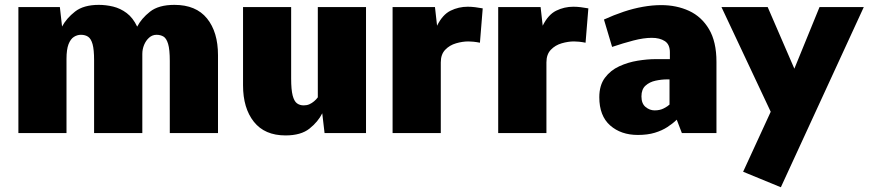

<svg xmlns="http://www.w3.org/2000/svg" viewBox="-20 -558 3642 805"><path d="M57.1 0V-528.3H231L240.2 -446.8Q258.8 -481.4 294.7 -509.5Q330.6 -537.6 394.5 -537.6Q424.3 -537.6 454.6 -530.3Q484.9 -522.9 511.2 -503.2Q537.6 -483.4 555.2 -446.3Q572.8 -480.5 608.9 -509Q645 -537.6 711.4 -537.6Q801.8 -537.6 847.9 -480.7Q894 -423.8 894 -326.7V0H691.9V-302.2Q691.9 -350.6 684.8 -374Q677.7 -397.5 665.3 -404.8Q652.8 -412.1 636.2 -412.1Q618.7 -412.1 605.2 -400.1Q591.8 -388.2 584.2 -369.9Q576.7 -351.6 576.7 -332V0H374.5V-305.2Q374.5 -349.6 368.2 -372.6Q361.8 -395.5 349.6 -403.8Q337.4 -412.1 319.3 -412.1Q303.7 -412.1 289.8 -403.3Q275.9 -394.5 267.3 -372.6Q258.8 -350.6 258.8 -310.5V0Z M1177.2 9.8Q1089.8 9.8 1044.4 -47.4Q999 -104.5 999 -200.2V-528.3H1200.7V-228.5Q1200.7 -182.1 1207 -157.7Q1213.4 -133.3 1225.1 -124.8Q1236.8 -116.2 1253.4 -116.2Q1266.6 -116.2 1277.1 -120.8Q1287.6 -125.5 1296.6 -133.1Q1305.7 -140.6 1312.5 -149.9V-528.3H1514.6V0H1340.8L1331.1 -83Q1313.5 -47.4 1277.6 -18.8Q1241.7 9.8 1177.2 9.8Z M1626 0V-528.3H1803.7L1812.5 -450.2Q1835.4 -496.6 1869.1 -513.2Q1902.8 -529.8 1940.9 -529.8Q1956.5 -529.8 1972.4 -527.8Q1988.3 -525.9 2003.9 -522.9L1992.2 -378.9Q1978 -381.8 1964.8 -383.1Q1951.7 -384.3 1943.8 -384.3Q1919.4 -384.3 1892.3 -376.5Q1865.2 -368.7 1846.7 -349.4Q1828.1 -330.1 1828.1 -296.4V0Z M2068.8 0V-528.3H2246.6L2255.4 -450.2Q2278.3 -496.6 2312 -513.2Q2345.7 -529.8 2383.8 -529.8Q2399.4 -529.8 2415.3 -527.8Q2431.2 -525.9 2446.8 -522.9L2435.1 -378.9Q2420.9 -381.8 2407.7 -383.1Q2394.5 -384.3 2386.7 -384.3Q2362.3 -384.3 2335.2 -376.5Q2308.1 -368.7 2289.6 -349.4Q2271 -330.1 2271 -296.4V0Z M2654.3 7.8Q2583.5 7.8 2538.1 -32.2Q2492.7 -72.3 2492.7 -150.4Q2492.7 -200.2 2516.1 -231.7Q2539.6 -263.2 2576.2 -280Q2612.8 -296.9 2653.6 -303.5Q2694.3 -310.1 2729 -310.1H2788.6V-338.4Q2788.6 -372.1 2767.3 -385.7Q2746.1 -399.4 2712.9 -399.4Q2678.7 -399.4 2635.7 -388.2Q2592.8 -377 2546.4 -361.3L2512.2 -476.1Q2553.7 -495.1 2594.7 -508.8Q2635.7 -522.5 2675.5 -529.5Q2715.3 -536.6 2752 -536.6Q2816.4 -536.6 2868.9 -512.5Q2921.4 -488.3 2952.6 -435.8Q2983.9 -383.3 2983.9 -298.8V0H2838.9L2817.4 -56.2Q2800.8 -40 2778.3 -25.4Q2755.9 -10.7 2725.6 -1.5Q2695.3 7.8 2654.3 7.8ZM2724.6 -95.2Q2747.1 -95.2 2763.4 -103.8Q2779.8 -112.3 2787.1 -119.6V-225.1H2776.4Q2753.4 -225.1 2728.5 -219.7Q2703.6 -214.4 2686.5 -199Q2669.4 -183.6 2669.4 -153.8Q2669.4 -123.5 2686.8 -109.4Q2704.1 -95.2 2724.6 -95.2Z M3253.9 227.1 3095.7 162.1 3211.4 -89.4 3004.9 -528.3H3198.7L3310.5 -270L3416 -528.3H3601.6Z"/></svg>

Font: Comme Black
Style: Regular
Weight: 900
Version: Version 1.000;gftools[0.9.27]